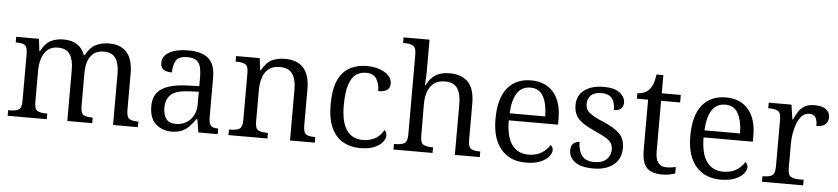

<svg xmlns="http://www.w3.org/2000/svg" viewBox="-45 -1023 5657 1296"><g transform="rotate(5 2784.0 -375.0)"><path d="M29 0V-38H43Q82 -38 101 -50Q120 -62 120 -110V-429Q120 -475 101.5 -486.5Q83 -498 46 -498H40V-536H194L204 -454H209Q236 -508 274 -527Q312 -546 360 -546Q472 -546 505 -453H512Q538 -505 578 -525.5Q618 -546 670 -546Q747 -546 789 -499.5Q831 -453 831 -354V-111Q831 -62 849 -50Q867 -38 906 -38H911V0H743V-347Q743 -415 719 -451.5Q695 -488 637 -488Q595 -488 569 -467Q543 -446 531.5 -411.5Q520 -377 520 -335V-111Q520 -62 538 -50Q556 -38 596 -38H602V0H433V-347Q433 -414 409 -451Q385 -488 327 -488Q283 -488 257 -464.5Q231 -441 219 -403.5Q207 -366 207 -322V-107Q207 -61 227 -49.5Q247 -38 286 -38H294V0Z M1140 10Q1076 10 1032.5 -29Q989 -68 989 -150Q989 -229 1045.5 -267Q1102 -305 1217 -309L1300 -312V-373Q1300 -410 1293.5 -438.5Q1287 -467 1266.5 -483.5Q1246 -500 1203 -500Q1145 -500 1126.5 -468.5Q1108 -437 1108 -388Q1070 -388 1050.5 -401.5Q1031 -415 1031 -447Q1031 -494 1079 -520Q1127 -546 1206 -546Q1299 -546 1343.5 -506Q1388 -466 1388 -378V-115Q1388 -69 1400.5 -53.5Q1413 -38 1448 -38H1452V0H1321L1307 -88H1300Q1281 -61 1260.5 -39Q1240 -17 1211.5 -3.5Q1183 10 1140 10ZM1164 -44Q1205 -44 1235.5 -63Q1266 -82 1283 -114Q1300 -146 1300 -185V-274L1234 -271Q1145 -267 1111.5 -235.5Q1078 -204 1078 -146Q1078 -99 1098.5 -71.5Q1119 -44 1164 -44Z M1525 0V-38H1536Q1575 -38 1595.5 -50Q1616 -62 1616 -110V-429Q1616 -475 1596.5 -486.5Q1577 -498 1541 -498H1530V-536H1690L1700 -455H1705Q1735 -511 1774 -528.5Q1813 -546 1862 -546Q1943 -546 1986 -499.5Q2029 -453 2029 -353V-111Q2029 -62 2046.5 -50Q2064 -38 2103 -38H2110V0H1942V-347Q1942 -413 1917 -450.5Q1892 -488 1830 -488Q1782 -488 1754 -464.5Q1726 -441 1714.5 -403Q1703 -365 1703 -322V-107Q1703 -61 1722.5 -49.5Q1742 -38 1781 -38H1789V0Z M2417 10Q2352 10 2302 -18Q2252 -46 2223 -106.5Q2194 -167 2194 -265Q2194 -372 2223 -433Q2252 -494 2302 -520Q2352 -546 2414 -546Q2461 -546 2500 -533Q2539 -520 2562.5 -496.5Q2586 -473 2586 -441Q2586 -413 2567 -398.5Q2548 -384 2506 -384Q2506 -430 2486 -465Q2466 -500 2414 -500Q2375 -500 2345.5 -479Q2316 -458 2299.5 -407Q2283 -356 2283 -266Q2283 -46 2433 -46Q2484 -47 2519 -69.5Q2554 -92 2571 -126Q2587 -113 2587 -89Q2587 -67 2568 -44Q2549 -21 2511.5 -5.5Q2474 10 2417 10Z M2643 0V-38H2654Q2693 -38 2713.5 -50Q2734 -62 2734 -110V-652Q2734 -699 2713 -710.5Q2692 -722 2658 -722H2645V-760H2821V-535Q2821 -518 2820 -499.5Q2819 -481 2818 -467.5Q2817 -454 2817 -452H2822Q2843 -498 2880.5 -522Q2918 -546 2976 -546Q3058 -546 3102 -500.5Q3146 -455 3146 -354V-111Q3146 -62 3164 -50Q3182 -38 3222 -38H3228V0H3059V-346Q3059 -415 3034 -451.5Q3009 -488 2949 -488Q2885 -488 2853 -443.5Q2821 -399 2821 -322L2822 -107Q2822 -61 2842 -49.5Q2862 -38 2900 -38H2908V0Z M3540 10Q3432 10 3371.5 -61.5Q3311 -133 3311 -264Q3311 -404 3368 -475Q3425 -546 3530 -546Q3625 -546 3680 -483.5Q3735 -421 3735 -303V-264H3401Q3402 -151 3442 -98Q3482 -45 3553 -45Q3606 -45 3642.5 -68Q3679 -91 3696 -122Q3704 -118 3709 -109.5Q3714 -101 3714 -89Q3714 -69 3695 -45.5Q3676 -22 3637.5 -6Q3599 10 3540 10ZM3644 -312Q3643 -396 3616 -446.5Q3589 -497 3529 -497Q3469 -497 3438 -449Q3407 -401 3403 -312Z M3998 10Q3914 10 3873 -20.5Q3832 -51 3832 -98Q3832 -135 3852 -148Q3872 -161 3890 -161Q3890 -105 3915 -69.5Q3940 -34 4001 -34Q4055 -34 4083 -61Q4111 -88 4111 -128Q4111 -151 4101.5 -168.5Q4092 -186 4067 -202Q4042 -218 3996 -238Q3942 -262 3908 -284.5Q3874 -307 3857.5 -335.5Q3841 -364 3841 -406Q3841 -472 3890 -508.5Q3939 -545 4021 -545Q4096 -545 4131 -516Q4166 -487 4166 -451Q4166 -425 4150 -410Q4134 -395 4102 -395Q4102 -502 4011 -502Q3962 -502 3938.5 -479.5Q3915 -457 3915 -421Q3915 -382 3944.5 -359Q3974 -336 4042 -308Q4118 -275 4151.5 -240Q4185 -205 4185 -146Q4185 -71 4134 -30.5Q4083 10 3998 10Z M4462 10Q4392 10 4359 -24.5Q4326 -59 4326 -145V-485H4250V-522Q4271 -522 4292 -530Q4313 -538 4327 -553Q4342 -568 4352 -593Q4362 -618 4368 -659H4414V-536H4543V-485H4414V-142Q4414 -89 4433 -65Q4452 -41 4488 -41Q4506 -41 4521 -43Q4536 -45 4552 -48V-5Q4538 1 4513 5.5Q4488 10 4462 10Z M4860 10Q4752 10 4691.5 -61.5Q4631 -133 4631 -264Q4631 -404 4688 -475Q4745 -546 4850 -546Q4945 -546 5000 -483.5Q5055 -421 5055 -303V-264H4721Q4722 -151 4762 -98Q4802 -45 4873 -45Q4926 -45 4962.5 -68Q4999 -91 5016 -122Q5024 -118 5029 -109.5Q5034 -101 5034 -89Q5034 -69 5015 -45.5Q4996 -22 4957.5 -6Q4919 10 4860 10ZM4964 -312Q4963 -396 4936 -446.5Q4909 -497 4849 -497Q4789 -497 4758 -449Q4727 -401 4723 -312Z M5140 0V-38H5148Q5185 -38 5205 -50Q5225 -62 5225 -112V-428Q5225 -475 5205 -486.5Q5185 -498 5146 -498H5139V-536H5293L5308 -437H5312Q5325 -467 5341 -491.5Q5357 -516 5382.5 -531Q5408 -546 5450 -546Q5501 -546 5527 -526Q5553 -506 5553 -473Q5553 -443 5533.5 -425Q5514 -407 5473 -407Q5473 -449 5460 -467Q5447 -485 5417 -485Q5389 -485 5369 -464.5Q5349 -444 5336.5 -411.5Q5324 -379 5318 -343Q5312 -307 5312 -276V-108Q5312 -61 5332.5 -49.5Q5353 -38 5388 -38H5419V0Z"/></g></svg>

Font: Noto Serif Hentaigana
Style: Regular
Weight: 400
Designer: Kazuhiro Yamada
Foundry: nipponia
Version: Version 1.000; ttfautohint (v1.8.4.7-5d5b)